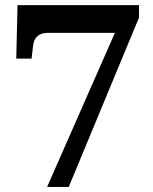

<svg xmlns="http://www.w3.org/2000/svg" viewBox="-20 -734 599 754"><path d="M525.9 -665 250 0H165L431.2 -605H168Q115.7 -605 109.9 -554.2L104 -503.9H43.9L48.8 -713.9H525.9Z"/></svg>

Font: Koh Santepheap
Style: Bold
Weight: 700
Designer: Danh Hong
Version: Version 2.002; ttfautohint (v1.8.3)